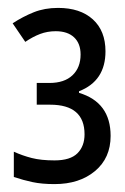

<svg xmlns="http://www.w3.org/2000/svg" viewBox="-20 -878 317 486"><path d="M118 -412Q86 -412 62.5 -417Q39 -422 15 -430V-494Q37 -484 60.5 -478Q84 -472 118 -472Q158 -472 176 -490Q194 -508 194 -538Q194 -613 107 -613H73V-668H105Q143 -668 163.5 -687.5Q184 -707 184 -740Q184 -768 167.5 -783.5Q151 -799 121 -799Q100 -799 81.5 -792Q63 -785 44 -772L12 -819Q38 -836 65.5 -847Q93 -858 127 -858Q183 -858 215 -829Q247 -800 247 -748Q247 -673 180 -647V-643Q260 -619 260 -534Q260 -478 220.5 -445Q181 -412 118 -412Z"/></svg>

Font: Noto Sans Tamil UI ExtraCondensed
Style: Regular
Weight: 400
Width: 2
Designer: Jelle Bosma - Monotype Design Team
Foundry: Monotype Imaging Inc.
Version: Version 2.004